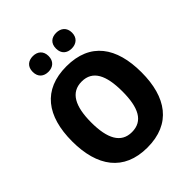

<svg xmlns="http://www.w3.org/2000/svg" viewBox="-252 -1071 1229 1229"><g transform="rotate(-45 362.5 -456.5)"><path d="M185 -852C185 -804 216 -781 257 -781C298 -781 329 -805 329 -852C329 -899 298 -923 257 -923C216 -923 185 -900 185 -852ZM396 -852C396 -805 426 -781 468 -781C509 -781 541 -805 541 -852C541 -899 509 -923 468 -923C426 -923 396 -900 396 -852ZM676 -358C676 -584 578 -725 363 -725C150 -725 49 -587 49 -359C49 -133 149 10 362 10C577 10 676 -133 676 -358ZM221 -358C221 -504 264 -587 363 -587C462 -587 503 -505 503 -358C503 -211 462 -130 362 -130C264 -130 221 -212 221 -358Z"/></g></svg>

Font: Noto Sans Myanmar UI SemiCondensed ExtraBold
Style: Regular
Weight: 800
Width: 4
Designer: Monotype Design Team
Foundry: Monotype Imaging Inc.
Version: Version 2.103